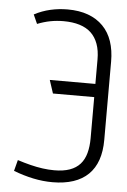

<svg xmlns="http://www.w3.org/2000/svg" viewBox="-52 -749 527 797"><g transform="rotate(5 211.5 -350.0)"><path d="M76 -639Q104 -650 130.5 -655Q157 -660 185 -660Q223 -660 252 -651Q281 -642 300 -624Q319 -606 329 -578.5Q339 -551 339 -514V-412H149L167 -357H339V-186Q339 -151 331.5 -123.5Q324 -96 307.5 -77.5Q291 -59 264.5 -49.5Q238 -40 200 -40Q176 -40 151 -43.5Q126 -47 100 -53.5Q74 -60 46 -69L34 -23Q76 -7 116.5 1.5Q157 10 197 10Q246 10 283.5 -2.5Q321 -15 346 -39.5Q371 -64 383.5 -100Q396 -136 396 -184V-510Q396 -557 383.5 -594Q371 -631 345.5 -657Q320 -683 283 -696.5Q246 -710 198 -710Q161 -710 126 -702Q91 -694 59 -677Z"/></g></svg>

Font: Advent Pro
Style: Regular
Weight: 400
Designer: VivaRado, Andreas Kalpakidis
Foundry: VivaRado, Andreas Kalpakidis
Version: Version 3.000